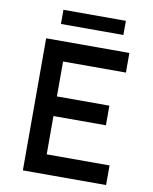

<svg xmlns="http://www.w3.org/2000/svg" viewBox="-93 -932 801 1002"><g transform="rotate(10 307.0 -431.0)"><path d="M98 0V-700H539V-596H206V-104H539V0ZM147 -307V-411H484V-307ZM161 -787V-862H492V-787Z"/></g></svg>

Font: Lexend Medium
Style: Regular
Weight: 500
Designer: Bonnie Shaver-Troup, Thomas Jockin
Foundry: Lexend
Version: Version 1.005